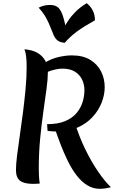

<svg xmlns="http://www.w3.org/2000/svg" viewBox="-20 -1135 715 1203"><path d="M449 -366Q475 -281 513.5 -201.5Q552 -122 594.5 -60Q637 2 675 38Q656 43 638.5 45.5Q621 48 606 48Q562 48 525.5 25Q489 2 459 -37.5Q429 -77 404.5 -127Q380 -177 359 -232Q338 -287 320 -340ZM258 -741Q301 -767 346.5 -777.5Q392 -788 430 -788Q500 -788 545.5 -760Q591 -732 613.5 -687Q636 -642 636 -589Q636 -540 616.5 -491Q597 -442 559 -401Q521 -360 465 -335.5Q409 -311 335 -311Q321 -311 307 -312Q293 -313 278 -315L275 -357Q343 -357 388 -376Q433 -395 459.5 -426.5Q486 -458 497.5 -495.5Q509 -533 509 -570Q509 -606 494 -637Q479 -668 448.5 -686.5Q418 -705 371 -705Q350 -705 325.5 -699.5Q301 -694 274 -683ZM80 -69Q80 -105 87 -161Q94 -217 104 -285Q114 -353 123.5 -427Q133 -501 140 -575Q147 -649 147 -716Q147 -795 133 -826Q180 -823 212.5 -805Q245 -787 262.5 -756.5Q280 -726 280 -683Q280 -642 271.5 -578Q263 -514 251.5 -434.5Q240 -355 231.5 -265.5Q223 -176 223 -83Q223 -60 224 -35.5Q225 -11 229 15Q217 16 206.5 16.5Q196 17 187 17Q130 17 105 -3Q80 -23 80 -69ZM523 -1115Q530 -1110 542 -1097.5Q554 -1085 564 -1063.5Q574 -1042 575 -1008Q505 -969 461.5 -937Q418 -905 386 -867Q357 -869 341.5 -881Q326 -893 316.5 -914Q307 -935 297 -962Q287 -989 270 -1021Q253 -1053 222 -1087Q245 -1098 261.5 -1101Q278 -1104 294 -1104Q328 -1104 346.5 -1086Q365 -1068 378 -1022.5Q391 -977 405 -894L370 -944Q388 -976 407 -1005Q426 -1034 453.5 -1061.5Q481 -1089 523 -1115Z"/></svg>

Font: Merienda
Style: Bold
Weight: 700
Designer: Eduardo Rodriguez Tunni
Foundry: Eduardo Rodriguez Tunni
Version: Version 2.001